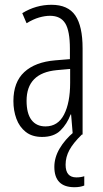

<svg xmlns="http://www.w3.org/2000/svg" viewBox="-20 -562 431 802"><path d="M195 -542Q264 -542 294.5 -497.5Q325 -453 325 -360V0H284L277 -84H275Q260 -44 232.5 -17Q205 10 156 10Q114 10 87.5 -11Q61 -32 48.5 -66Q36 -100 36 -140Q36 -219 81.5 -261Q127 -303 211 -310L272 -315V-358Q272 -433 252.5 -464.5Q233 -496 189 -496Q168 -496 143.5 -489Q119 -482 91 -465L73 -507Q130 -542 195 -542ZM217 -269Q91 -257 91 -141Q91 -88 111.5 -61Q132 -34 170 -34Q222 -34 247.5 -83.5Q273 -133 273 -216V-274ZM254 126Q254 179 299 179Q309 179 318 177.5Q327 176 332 174V213Q315 220 291 220Q207 220 207 135Q207 96 229 58.5Q251 21 289 -11L322 0Q286 35 270 64.5Q254 94 254 126Z"/></svg>

Font: Noto Sans Gurmukhi ExtraCondensed Light
Style: Regular
Weight: 300
Width: 2
Designer: Jelle Bosma - Monotype Design Team
Foundry: Monotype Imaging Inc.
Version: Version 2.004; ttfautohint (v1.8.4.7-5d5b)